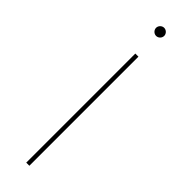

<svg xmlns="http://www.w3.org/2000/svg" viewBox="-297 -872 870 870"><g transform="rotate(45 138.0 -437.0)"><path d="M138 -874C124 -874 112 -862 112 -848C112 -834 124 -822 138 -822C152 -822 164 -834 164 -848C164 -862 152 -874 138 -874ZM128 -699V0H148V-699Z"/></g></svg>

Font: Montserrat Thin
Style: Regular
Weight: 250
Designer: Julieta Ulanovsky
Foundry: Julieta Ulanovsky
Version: Version 4.000